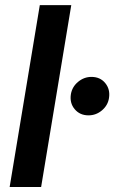

<svg xmlns="http://www.w3.org/2000/svg" viewBox="-20 -748 457 768"><path d="M265.1 -727.5 144.5 0H18.6L139.2 -727.5ZM334 -286.6Q299.3 -286.6 278.6 -311.5Q257.8 -336.4 263.7 -372.1Q269 -401.4 292.7 -420.9Q316.4 -440.4 345.7 -440.4Q380.9 -440.4 401.1 -415.5Q421.4 -390.6 416 -356Q411.6 -326.7 387.9 -306.6Q364.3 -286.6 334 -286.6Z"/></svg>

Font: Inter 20pt SemiBold
Style: Italic
Weight: 600
Italic angle: -9.3988°
Version: Version 4.001;git-66647c0bb